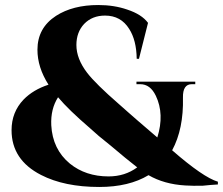

<svg xmlns="http://www.w3.org/2000/svg" viewBox="-20 -734 887 764"><path d="M847 0 833 1 818 2Q800 4 787 5Q749 6 717 4Q633 -1 571 -37Q493 10 375 10Q236 10 143 -38Q26 -98 26 -216Q26 -288 74 -338Q112 -377 173 -397Q129 -466 129 -536Q129 -623 203 -671Q270 -714 371 -714Q434 -714 486 -696Q544 -677 569 -643L533 -500H524Q523 -574 494 -619Q461 -672 398 -672Q347 -672 315 -639Q284 -606 284 -555Q284 -500 327 -444Q361 -400 453 -320Q460 -314 470 -305L488 -289Q514 -267 528 -254Q578 -211 606 -187Q635 -280 600 -353Q578 -399 538 -399H523V-409H757V-399H743Q707 -399 708 -346Q711 -221 665 -136Q789 -28 847 -11ZM258 -83Q321 -32 412 -32Q477 -32 526 -68Q481 -103 421 -154Q397 -173 373 -193Q354 -210 338 -224Q253 -297 211 -347Q181 -300 184 -236Q189 -140 258 -83Z"/></svg>

Font: Cinzel Bold(RUS BY LYAJKA)
Style: Regular
Weight: 700
Designer: Natanael Gama
Version: Version 1.001;PS 001.001;hotconv 1.0.56;makeotf.lib2.0.21325